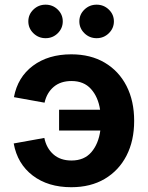

<svg xmlns="http://www.w3.org/2000/svg" viewBox="-20 -783 628 814"><path d="M282.2 10.7Q183.6 10.7 118.7 -38.8Q53.7 -88.4 38.1 -174.8L168 -198.2Q176.8 -154.8 206.3 -128.7Q235.8 -102.5 283.2 -102.5Q336.9 -102.5 367.2 -137.7Q397.5 -172.9 405.3 -229.5H230.5V-317.9H404.3Q396 -372.1 365.7 -405.8Q335.4 -439.5 283.2 -439.5Q236.8 -439.5 207.5 -414.6Q178.2 -389.6 168.9 -347.7L39.1 -371.1Q54.7 -455.6 119.6 -504.2Q184.6 -552.7 282.2 -552.7Q364.3 -552.7 424.1 -517.3Q483.9 -481.9 516.4 -418.5Q548.8 -355 548.8 -270.5Q548.8 -186.5 516.4 -123.3Q483.9 -60.1 424.1 -24.7Q364.3 10.7 282.2 10.7ZM173.3 -621.1Q143.1 -621.1 121.6 -642.1Q100.1 -663.1 100.1 -692.4Q100.1 -721.7 121.6 -742.4Q143.1 -763.2 173.3 -763.2Q203.6 -763.2 224.9 -742.4Q246.1 -721.7 246.1 -692.4Q246.1 -663.1 224.9 -642.1Q203.6 -621.1 173.3 -621.1ZM389.6 -621.1Q359.4 -621.1 337.9 -642.1Q316.4 -663.1 316.4 -692.4Q316.4 -721.7 337.9 -742.4Q359.4 -763.2 389.6 -763.2Q419.9 -763.2 441.4 -742.4Q462.9 -721.7 462.9 -692.4Q462.9 -663.1 441.4 -642.1Q419.9 -621.1 389.6 -621.1Z"/></svg>

Font: Inter
Style: Bold
Weight: 700
Designer: Rasmus Andersson
Foundry: rsms
Version: Version 4.001;git-9221beed3